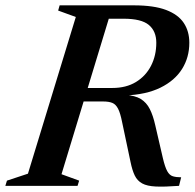

<svg xmlns="http://www.w3.org/2000/svg" viewBox="-47 -695 730 718"><path d="M373 -366Q424.5 -366 461.2 -388.2Q498 -410.5 517.8 -449Q537.5 -487.5 537.5 -535Q537.5 -578.5 509.5 -601.8Q481.5 -625 415.5 -625H256.5L291.5 -675H454Q528.5 -675 574 -657.8Q619.5 -640.5 640.2 -609.2Q661 -578 661 -535Q661 -480.5 633.8 -437Q606.5 -393.5 553 -367.2Q499.5 -341 421 -338V-340Q458 -338 479.5 -324.8Q501 -311.5 513.2 -287.2Q525.5 -263 533.5 -227L562 -104Q570 -70 578.5 -54.8Q587 -39.5 599.5 -35.8Q612 -32 630.5 -32L622.5 0Q568.5 4 535.8 2.5Q503 1 484.8 -9Q466.5 -19 457 -38.5Q447.5 -58 441 -90L409.5 -239Q403 -272 394.5 -288.5Q386 -305 373 -310.2Q360 -315.5 339 -315.5H178L176 -366ZM183 -43.5 249 -19.5 243 0H-27L-21 -19.5L57.5 -45.5L236.5 -631.5L170.5 -655.5L176 -675H375Z"/></svg>

Font: Newsreader 24pt SemiBold
Style: Italic
Weight: 600
Italic angle: -17°
Designer: Hugues Gentile
Foundry: Production Type
Version: Version 1.003